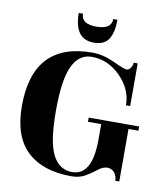

<svg xmlns="http://www.w3.org/2000/svg" viewBox="-85 -815 777 900"><g transform="rotate(10 304.0 -365.0)"><path d="M237 -745Q237 -696 309 -696Q381 -696 381 -745H401Q401 -685 380.5 -652.5Q360 -620 310 -620Q217 -620 217 -745ZM315 15Q179 15 104.5 -55Q30 -125 30 -270Q30 -573 313 -573Q364 -573 417.5 -548Q471 -523 483 -523Q495 -523 503 -535.5Q511 -548 511 -560H530V-357H510Q510 -433 450.5 -493Q391 -553 313 -553Q253 -553 222 -488.5Q191 -424 191 -275.5Q191 -127 222.5 -66Q254 -5 315 -5Q411 -5 411 -176V-250H348V-270H588V-250H541V0H522Q522 -23 509 -38.5Q496 -54 475.5 -54Q455 -54 433.5 -37Q412 -20 383.5 -2.5Q355 15 315 15Z"/></g></svg>

Font: Rozha One
Style: Regular
Weight: 400
Designer: Tim Donaldson, Indian Type Foundry
Foundry: Indian Type Foundry
Version: Version 1.301;PS 1.0;hotconv 1.0.78;makeotf.lib2.5.61930; tt